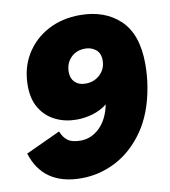

<svg xmlns="http://www.w3.org/2000/svg" viewBox="-91 -793 773 872"><g transform="rotate(-10 295.5 -357.5)"><path d="M335 -723Q450 -723 520 -656.5Q590 -590 590 -452Q590 -429 588 -402Q586 -375 581 -346Q561 -229 506.5 -150.5Q452 -72 376 -32Q300 8 215 8Q39 8 -9 -145L151 -219Q162 -190 182 -175.5Q202 -161 241 -161Q290 -161 328.5 -198Q367 -235 381 -303Q350 -279 313 -268.5Q276 -258 240 -258Q187 -258 143.5 -279Q100 -300 73.5 -342Q47 -384 47 -448Q47 -529 84.5 -591Q122 -653 187 -688Q252 -723 335 -723ZM333 -569Q292 -569 266.5 -543Q241 -517 241 -477Q241 -447 259 -429.5Q277 -412 308 -412Q348 -412 375 -438Q402 -464 402 -503Q402 -536 381.5 -552.5Q361 -569 333 -569Z"/></g></svg>

Font: Livvic Black
Style: Italic
Weight: 900
Italic angle: -10°
Designer: Jacques Le Bailly, Baron von Fonthausen
Version: Version 1.001; ttfautohint (v1.8.2)